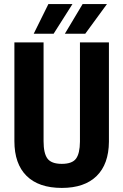

<svg xmlns="http://www.w3.org/2000/svg" viewBox="-20 -921 611 951"><path d="M519.5 -710.9V-218.8Q518.6 -107.9 458.5 -49.1Q398.4 9.8 286.1 9.8Q171.9 9.8 111.6 -49.8Q51.3 -109.4 51.3 -222.2V-710.9H195.8V-221.7Q195.8 -161.1 215.3 -135.3Q234.9 -109.4 286.1 -109.4Q337.4 -109.4 356.4 -135Q375.5 -160.6 376 -219.2V-710.9ZM389.2 -900.9H509.8L402.3 -753.9H301.3ZM219.7 -900.9H338.9L245.6 -753.9H147Z"/></svg>

Font: Roboto Condensed
Style: Bold
Weight: 700
Designer: Google
Version: Version 2.134; 2016